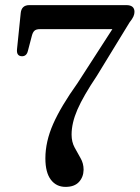

<svg xmlns="http://www.w3.org/2000/svg" viewBox="-20 -720 547 751"><path d="M307 -56Q306.5 -27.5 288.8 -8.2Q271 11 236.5 11Q200 11 178.8 -17.2Q157.5 -45.5 157.5 -100.5Q157.5 -166 187.8 -234.8Q218 -303.5 283 -394.5L419.5 -606H136.5Q121.5 -606 114.8 -599.8Q108 -593.5 104.5 -579.5L89 -520.5Q84 -500 66 -500Q44 -500.5 46.5 -527L61 -668.5Q64 -700 95 -700H474Q506 -700 506 -673.5Q506 -665 502 -655.8Q498 -646.5 486.5 -632L359 -423.5Q306 -344.5 283 -291.8Q260 -239 260 -193.5Q260 -165 271.8 -143.2Q283.5 -121.5 295.2 -101.2Q307 -81 307 -56Z"/></svg>

Font: Fraunces 72pt S050
Style: Regular
Weight: 400
Version: Version 1.000; ttfautohint (v1.8.3)